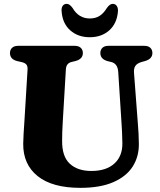

<svg xmlns="http://www.w3.org/2000/svg" viewBox="-20 -932 812 972"><path d="M595.5 -304 578.5 -568.5Q575.5 -610 543.5 -618L525 -622.5Q488 -632.5 488 -663.5Q488 -680 498.5 -690Q509 -700 528.5 -700H710.5Q730.5 -700 741 -690Q751.5 -680 751.5 -663.5Q751.5 -634 714.5 -623L696.5 -618Q674 -611.5 665.2 -598.2Q656.5 -585 658.5 -562.5L678 -305Q682.5 -255 683 -203Q683.5 -139 651.8 -89Q620 -39 554 -10Q488 19 387 19Q244.5 19 170.5 -40.5Q96.5 -100 97.5 -204.5Q97.5 -222.5 99.5 -255.5Q101.5 -288.5 104 -325L119.5 -579.5Q120.5 -596.5 113.5 -605.2Q106.5 -614 88 -618L68 -622.5Q30.5 -631.5 30.5 -663.5Q30.5 -680 41.2 -690Q52 -700 71.5 -700H358.5Q378 -700 388.8 -690Q399.5 -680 399.5 -663.5Q399.5 -633 362 -623L341.5 -618Q315 -611.5 313.5 -580.5L298 -320.5Q296 -289.5 295.2 -264.2Q294.5 -239 294.5 -220Q293.5 -140.5 333 -103.5Q372.5 -66.5 442.5 -66.5Q518 -66.5 559.2 -104.2Q600.5 -142 599.5 -207.5Q599 -242 597.8 -263.5Q596.5 -285 595.5 -304ZM434.5 -838.5Q464 -838.5 484.5 -851.8Q505 -865 521 -891.5Q536 -912.5 550.5 -912.5Q564 -912.5 571.2 -901.8Q578.5 -891 577 -873.5Q572 -813 533 -778.2Q494 -743.5 434.5 -743.5Q375 -743.5 335.8 -778.2Q296.5 -813 292 -873.5Q290 -891 297 -901.8Q304 -912.5 318 -912.5Q332.5 -912.5 347.5 -891.5Q378.5 -838.5 434.5 -838.5Z"/></svg>

Font: Fraunces 9pt Soft
Style: Bold
Weight: 700
Version: Version 1.000;[b76b70a41]